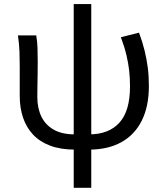

<svg xmlns="http://www.w3.org/2000/svg" viewBox="-20 -716 809 936"><path d="M346.3 13.4Q276.2 13.4 225.2 -5.6Q174.2 -24.7 141.3 -59.7Q108.5 -94.7 92.4 -142.5Q76.2 -190.4 76.2 -248.6V-394.4Q76.2 -427.2 75 -463.9Q73.7 -500.7 67.5 -543.4H156.6Q161.7 -515 162.8 -483.6Q163.9 -452.1 163.9 -416Q163.9 -386.7 163.4 -353.3Q162.9 -319.8 162.4 -290.3Q161.9 -260.9 161.9 -243.1Q161.9 -188.8 181.7 -147.7Q201.6 -106.7 241.9 -83.8Q282.2 -61 344 -61ZM413.9 13.4 415.1 -61Q510.2 -61 562 -117.8Q613.8 -174.7 613.8 -294.9Q613.8 -335.6 609.7 -372.1Q605.6 -408.6 596.2 -448Q586.9 -487.4 569.2 -534.6L657.7 -556.8Q674.7 -511.5 684.9 -469.5Q695.2 -427.6 700.5 -385.9Q705.8 -344.2 705.8 -297.2Q705.8 -197.3 671.1 -127.9Q636.4 -58.5 571.1 -22.6Q505.9 13.4 413.9 13.4ZM339.4 199.6V-696.2H424.9V199.6Z"/></svg>

Font: Noto Sans TC Thin
Style: Regular
Weight: 100
Designer: Ryoko NISHIZUKA 西塚涼子 (kana, bopomofo & ideographs); Paul D. Hunt (Latin, Greek & Cyrillic); Sandoll Communications 산돌커뮤니
Foundry: Adobe
Version: Version 2.004-H2;hotconv 1.0.118;makeotfexe 2.5.65603